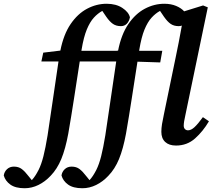

<svg xmlns="http://www.w3.org/2000/svg" viewBox="-184 -760 1134 1021"><path d="M-53 241Q-102 241 -129 221.5Q-156 202 -164 173Q-161 153 -146.5 139.5Q-132 126 -110 126Q-85 126 -68 139Q-51 152 -32 177L-15 198Q3 179 21 144Q36 114 47 70.5Q58 27 69 -40Q84 -138 98 -235.5Q112 -333 127 -433H36L46 -480L137 -491Q154 -577 191.5 -632Q229 -687 279 -713.5Q329 -740 383 -740Q433 -740 466.5 -718Q500 -696 507 -668Q503 -647 490.5 -634Q478 -621 459 -621Q434 -621 416.5 -633Q399 -645 381 -671L360 -702Q336 -689 315 -666Q294 -643 277.5 -603Q261 -563 250 -497Q250 -496 249.5 -494Q249 -492 249 -490H437L444 -491Q461 -577 498.5 -632Q536 -687 586 -713.5Q636 -740 690 -740Q725 -740 752.5 -728.5Q780 -717 796 -699V-700L896 -731L921 -721L802 -149Q793 -110 793 -92Q793 -80 799.5 -73.5Q806 -67 816 -67Q832 -67 850 -83.5Q868 -100 895 -137L927 -115Q896 -62 853.5 -24Q811 14 752 14Q715 14 694.5 -5Q674 -24 674 -59Q674 -78 677.5 -100Q681 -122 688 -154L750 -454Q758 -492 766.5 -535.5Q775 -579 783 -624Q776 -621 766 -621Q741 -621 723.5 -633Q706 -645 688 -671L667 -702Q643 -689 622 -666Q601 -643 584.5 -603Q568 -563 557 -497Q557 -496 556.5 -494Q556 -492 556 -490H679L668 -428L547 -432Q532 -336 517 -238.5Q502 -141 486 -49Q471 32 449 85.5Q427 139 392 175Q363 206 327.5 223.5Q292 241 254 241Q205 241 178 221.5Q151 202 143 173Q146 153 160.5 139.5Q175 126 197 126Q222 126 239 139Q256 152 275 177L292 198Q310 179 328 144Q343 114 354 70.5Q365 27 376 -40Q391 -138 405 -235.5Q419 -333 434 -433H240Q225 -336 210 -238.5Q195 -141 179 -49Q164 32 142 85.5Q120 139 85 175Q56 206 20.5 223.5Q-15 241 -53 241Z"/></svg>

Font: Source Serif 4 SmText Semibold
Style: Italic
Weight: 600
Italic angle: -12°
Designer: Frank Grießhammer
Foundry: Adobe
Version: Version 4.005;hotconv 1.1.0;makeotfexe 2.6.0